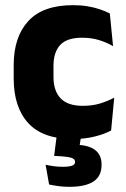

<svg xmlns="http://www.w3.org/2000/svg" viewBox="-20 -525 487 743"><path d="M263 13Q146 13 89.5 -48.5Q33 -110 33 -221.5V-272.5Q33 -382 89.5 -443.5Q146 -505 262.5 -505Q292.5 -505 318.5 -500.8Q344.5 -496.5 366.5 -489Q388.5 -481.5 405 -473L417.5 -346.5Q393 -360.5 363.5 -369.8Q334 -379 297 -379Q239 -379 213 -351Q187 -323 187 -270V-227.5Q187 -173.5 214.5 -144.5Q242 -115.5 300.5 -115.5Q337 -115.5 366.2 -124.2Q395.5 -133 422 -147L410 -20Q384 -6 346 3.5Q308 13 263 13ZM201.5 -16H296.5L283.5 68L225 36Q236 35.5 246.5 35.2Q257 35 267.5 35Q322 35.5 347.5 55Q373 74.5 373 110.5V113.5Q373 157 341.5 177.5Q310 198 248.5 198Q226.5 198 206.2 195.2Q186 192.5 170 189L156.5 112.5Q171.5 116 188.5 118.2Q205.5 120.5 222 120.5Q246.5 120.5 258.5 116.2Q270.5 112 270.5 102V101Q270.5 90 254.8 85.2Q239 80.5 193.5 78.5Q191.5 78.5 190.5 78.5Q189.5 78.5 189.5 78.5Z"/></svg>

Font: Anek Kannada
Style: Bold
Weight: 700
Version: Version 1.003